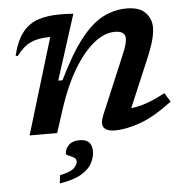

<svg xmlns="http://www.w3.org/2000/svg" viewBox="-53 -577 830 854"><g transform="rotate(-5 362.0 -150.0)"><path d="M42.5 -356 33.5 -359Q49.5 -424.5 77.8 -460.5Q106 -496.5 147.5 -510.5Q189 -524.5 244 -524.5Q260.5 -524.5 274 -524Q287.5 -523.5 305.5 -522.5L212.5 -231.5H231.5Q286.5 -345 336.5 -409Q386.5 -473 437 -499Q487.5 -525 543 -525Q599.5 -525 626.2 -497.8Q653 -470.5 653 -430.5Q653 -409.5 646 -380.2Q639 -351 619 -302.5L525.5 -81.5Q557.5 -84.5 594.2 -97.2Q631 -110 678 -135L702.5 -95Q618 -32 555.5 -10.5Q493 11 445.5 11Q410 11 396.2 -5.8Q382.5 -22.5 399 -62L507 -318.5Q520 -349 524.2 -365.2Q528.5 -381.5 528.5 -392.5Q528.5 -426 482 -426Q434.5 -426 386.8 -386.8Q339 -347.5 297 -277.2Q255 -207 224.5 -114L187.5 0H64.5L194 -428H189Q140 -428 106.2 -412.5Q72.5 -397 42.5 -356ZM218 94.5Q218 75.5 234.5 58Q251 40.5 285 40.5Q339 40.5 339 94.5Q339 120 325.5 146.5Q312 173 277.5 193.8Q243 214.5 179.5 224.5L184 188Q233 178 248 162.2Q263 146.5 263 134Q263 121 251.8 114.8Q240.5 108.5 229.2 104.2Q218 100 218 94.5Z"/></g></svg>

Font: Newsreader Caption Medium
Style: Italic
Weight: 500
Italic angle: -17°
Designer: Hugues Gentile
Foundry: Production Type
Version: Version 1.001